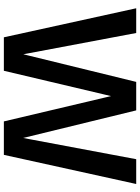

<svg xmlns="http://www.w3.org/2000/svg" viewBox="118 -862 743 1020"><g transform="rotate(90 490.0 -351.5)"><path d="M177.7 0 23.4 -703.1H154.8L272.5 -78.6H261.7L414.6 -703.1H565.9L718.3 -78.6H708L825.2 -703.1H957L802.2 0H624.5L481.9 -603.5H498L355.5 0Z"/></g></svg>

Font: Schibsted Grotesk SemiBold
Style: Regular
Weight: 600
Designer: Bakken & Baeck AS, Henrik Kongsvoll
Foundry: Schibsted ASA
Version: Version 1.100;gftools[0.9.25]